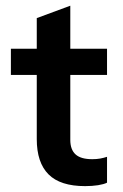

<svg xmlns="http://www.w3.org/2000/svg" viewBox="-20 -644 428 670"><path d="M353.5 -382.6V-473.9H225.3V-624.1L108.3 -580.8V-473.9H18V-382.6H108.3V-158.6C108.3 -103.9 122 -62.9 149.4 -35.5C176.6 -8.2 219.2 5.5 277 5.5C293.6 5.5 308.6 4.4 322.2 2.3C335.7 0.1 346.2 -2.8 353.5 -6.5V-96.8C346.1 -94.3 338.4 -92.4 330 -90.8C321.6 -89.3 312.3 -88.5 301.9 -88.5C275.4 -88.5 256.1 -94 243.8 -105.1C231.5 -116.2 225.3 -133.1 225.3 -155.8V-382.6Z"/></svg>

Font: Diatome Awesome Semibold
Style: Regular
Weight: 400
Designer: 15.100.17
Foundry: 15.100.17
Version: Version 1.005;Fontself Maker 3.5.8